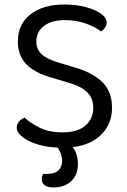

<svg xmlns="http://www.w3.org/2000/svg" viewBox="-20 -641 563 850"><path d="M257 -55Q324 -55 358.5 -85.5Q393 -116 393 -164Q393 -205 366.5 -232Q340 -259 283 -275L196 -301Q154 -314 123 -334.5Q92 -355 75.5 -385.5Q59 -416 59 -457Q59 -534 115 -577.5Q171 -621 264 -621Q318 -621 360.5 -609.5Q403 -598 427.5 -580Q452 -562 452 -542Q452 -529 445 -518.5Q438 -508 427 -502Q402 -522 359.5 -537Q317 -552 267 -552Q209 -552 175 -526.5Q141 -501 141 -457Q141 -422 165.5 -400Q190 -378 245 -362L306 -344Q385 -322 430.5 -280Q476 -238 476 -164Q476 -85 418.5 -36Q361 13 257 13Q196 13 150.5 -0.5Q105 -14 79.5 -34.5Q54 -55 54 -75Q54 -92 64.5 -103.5Q75 -115 89 -120Q112 -98 154 -76.5Q196 -55 257 -55ZM223 -2 273 -17Q301 2 313 28Q325 54 325 85Q325 133 295 161Q265 189 217 189Q192 189 178.5 179.5Q165 170 165 153Q165 139 171 129H186Q222 129 238.5 113.5Q255 98 255 72Q255 55 247.5 35Q240 15 223 -2Z"/></svg>

Font: Baloo Bhaina 2
Style: Regular
Weight: 400
Designer: Yesha Goshar, Manish Minz, Shuchita Grover and Ek Type
Foundry: Ek Type
Version: Version 1.700